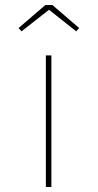

<svg xmlns="http://www.w3.org/2000/svg" viewBox="-20 -746 389 766"><path d="M163 0V-525H185V0ZM66 -621 54 -634 161 -726H189L296 -634L284 -621L168 -713H183Z"/></svg>

Font: Lexend Peta Thin
Style: Regular
Weight: 250
Version: Version 1.007